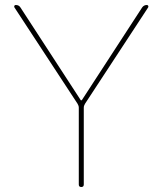

<svg xmlns="http://www.w3.org/2000/svg" viewBox="-20 -750 650 770"><path d="M291 -334 38 -720Q36 -723 37.5 -726.5Q39 -730 43 -730Q56 -730 62 -720L304 -348H306H308L550 -720Q557 -730 569 -730Q573 -730 574.5 -726.5Q576 -723 574 -720L321 -334Q316 -326 316 -318V-10Q316 0 306 0Q296 0 296 -10V-318Q296 -326 291 -334Z"/></svg>

Font: Rounded Mplus 1c Thin
Style: Regular
Weight: 250
Version: Version 1.059.20150529